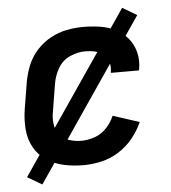

<svg xmlns="http://www.w3.org/2000/svg" viewBox="-50 -645 676 761"><g transform="rotate(-5 288.0 -265.0)"><path d="M257 8Q292 8 328 0Q364 -8 397 -28.5Q430 -49 454.5 -79Q479 -109 494 -143L389 -177Q378 -151 358 -129.5Q338 -108 311 -98.5Q284 -89 257 -89Q232 -89 209 -96.5Q186 -104 171 -122.5Q156 -141 153 -165.5Q150 -190 155 -215L173 -325Q178 -356 195 -385Q212 -414 242.5 -427.5Q273 -441 303 -441Q324 -441 342.5 -436.5Q361 -432 375.5 -419.5Q390 -407 395.5 -388.5Q401 -370 397 -350V-347H509Q510 -350 510 -353Q516 -387 508 -419Q500 -451 480 -475Q460 -499 431.5 -513.5Q403 -528 370 -533Q337 -538 303 -538Q271 -538 237.5 -531.5Q204 -525 173 -508Q142 -491 118 -464.5Q94 -438 81 -406Q68 -374 62 -341L44 -231Q38 -192 41 -153Q44 -114 62 -81.5Q80 -49 111 -28.5Q142 -8 179.5 0Q217 8 257 8ZM88 70 521 -566 464 -600 30 36Z"/></g></svg>

Font: Iosevka Sparkle Semibold
Style: Italic
Weight: 600
Italic angle: -9°
Designer: Belleve Invis
Foundry: Belleve Invis
Version: Version 4.5.0; ttfautohint (v1.8.3)